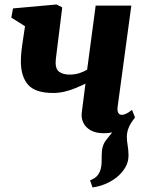

<svg xmlns="http://www.w3.org/2000/svg" viewBox="-20 -584 650 856"><path d="M392.5 251.5 381.5 220Q403.5 211.5 414 199Q424.5 186.5 429 169.5Q432.5 156.5 433 140.8Q433.5 125 433.5 106.5Q433.5 65 452.5 41.5Q471.5 18 487.5 -3L574 -49.5Q560.5 -32 553 -13Q545.5 6 545.5 26.5Q545.5 42 549.2 64.8Q553 87.5 553 109Q553 138.5 538 163.5Q523 188.5 499 207.5Q476.5 225 448.8 236.5Q421 248 392.5 251.5ZM257.5 -551 229 -321.5Q229 -319 228.8 -316Q228.5 -313 228.2 -310Q228 -307 228 -303.5Q228 -275.5 244.5 -263.5Q261 -251.5 290.5 -251.5Q314.5 -251.5 334.8 -258.2Q355 -265 368.5 -273.5L406.5 -559H565.5L504.5 -108.5Q502 -90.5 507.2 -81.2Q512.5 -72 523.5 -72Q530.5 -72 541.2 -76.5Q552 -81 568.5 -94L582 -60.5Q573 -46 553 -29.5Q533 -13 505 -1.5Q477 10 443.5 10Q407 10 384 -3.2Q361 -16.5 351.2 -37.5Q341.5 -58.5 344.5 -82L361 -211Q339 -200.5 315.5 -190.8Q292 -181 267 -175.2Q242 -169.5 216.5 -169.5Q137.5 -169.5 105.2 -206.2Q73 -243 73 -311Q73 -322.5 73.8 -334.8Q74.5 -347 76 -360Q77.5 -373 79.5 -386.5L91.5 -467L30.5 -505.5L38 -546.5L232 -564Z"/></svg>

Font: Merriweather 28pt Black
Style: Italic
Weight: 900
Italic angle: -7.8°
Version: Version 2.101